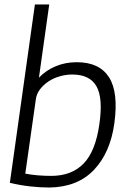

<svg xmlns="http://www.w3.org/2000/svg" viewBox="-20 -828 591 858"><path d="M201 10Q160 10 115 5Q70 0 24 -11L136 -808H200L154 -481Q186 -514 229 -532Q272 -550 323 -550Q424 -550 467 -483Q510 -416 491 -277Q473 -146 400 -69Q327 8 201 10ZM209 -42Q300 -42 353.5 -97Q407 -152 424 -273Q441 -390 411 -442.5Q381 -495 303 -495Q275 -495 247 -487Q219 -479 196.5 -464Q174 -449 158.5 -428.5Q143 -408 140 -383L93 -52Q119 -47 149 -44.5Q179 -42 209 -42Z"/></svg>

Font: Plata Sans Light
Style: Italic
Weight: 300
Italic angle: -8°
Designer: Pablo Impallari, Andres Torresi, & Cristiano Sobral
Foundry: Pablo Impallari, Andres Torresi, & Cristiano Sobral
Version: Version 1.00;December 28, 2019;FontCreator 12.0.0.2547 64-bi